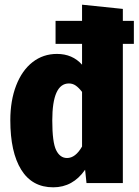

<svg xmlns="http://www.w3.org/2000/svg" viewBox="-20 -781 593 819"><path d="M551 -692V-594H504V0H349L343 -57Q291 18 207 18Q117 18 70.5 -57Q24 -132 24 -268Q24 -352 49 -416.5Q74 -481 119 -516Q164 -551 223 -551Q289 -551 330 -505V-594H217V-692H330V-761L504 -743V-692ZM330 -156V-389Q316 -407 303 -416Q290 -425 274 -425Q203 -425 203 -267Q203 -174 219.5 -140.5Q236 -107 266 -107Q302 -107 330 -156Z"/></svg>

Font: Fira Sans Condensed ExtraBold
Style: Regular
Weight: 800
Width: 3
Designer: Carrois Corporate & Edenspiekermann AG
Foundry: Carrois Corporate GbR & Edenspiekermann AG
Version: Version 4.203